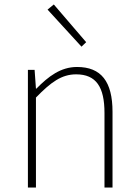

<svg xmlns="http://www.w3.org/2000/svg" viewBox="-20 -840 620 860"><path d="M105 0H141V-403C208 -472 256 -507 321 -507C411 -507 448 -450 448 -334V0H484V-339C484 -475 433 -540 325 -540C252 -540 197 -498 143 -443H141L135 -527H105ZM345 -631 366 -651 221 -820 193 -797Z"/></svg>

Font: Noto Sans JP Thin
Style: Regular
Weight: 100
Designer: Ryoko NISHIZUKA 西塚涼子 (kana, bopomofo & ideographs); Paul D. Hunt (Latin, Greek & Cyrillic); Sandoll Communications 산돌커뮤니
Foundry: Adobe
Version: Version 2.004;hotconv 1.0.118;makeotfexe 2.5.65603